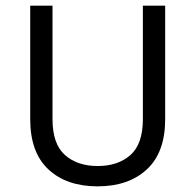

<svg xmlns="http://www.w3.org/2000/svg" viewBox="-20 -649 694 680"><path d="M87 -227V-629H166V-227Q166 -139 210 -100Q254 -61 326 -61Q398 -61 442 -100Q486 -139 486 -227V-629H565V-227Q565 -109 500 -49Q435 11 325.5 11Q216 11 151.5 -49Q87 -109 87 -227Z"/></svg>

Font: Karmilla
Style: Regular
Weight: 400
Designer: Jonathan Pinhorn
Version: Version 1.000